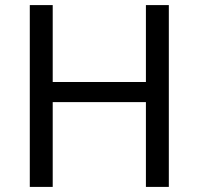

<svg xmlns="http://www.w3.org/2000/svg" viewBox="-20 -734 781 754"><path d="M643 0H553V-333H187V0H97V-714H187V-412H553V-714H643Z"/></svg>

Font: Noto Sans Lepcha
Style: Regular
Weight: 400
Designer: Monotype Design Team
Foundry: Monotype Imaging Inc.
Version: Version 2.006; ttfautohint (v1.8.4.7-5d5b)